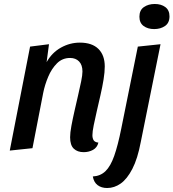

<svg xmlns="http://www.w3.org/2000/svg" viewBox="-20 -744 871 964"><path d="M400 20Q369 20 350.5 2.5Q332 -15 332 -55Q332 -77 338.5 -112Q345 -147 354 -186.5Q363 -226 372 -265Q381 -304 387.5 -335.5Q394 -367 394 -385Q394 -418 377 -435.5Q360 -453 332 -453Q293 -453 266 -426Q239 -399 222 -358.5Q205 -318 197 -278L143 0L29 12L131 -510L226 -522L214 -432Q241 -480 286 -505Q331 -530 381 -530Q442 -530 474 -498.5Q506 -467 506 -410Q506 -382 500 -345Q494 -308 484.5 -266.5Q475 -225 466 -186Q457 -147 450.5 -115Q444 -83 444 -65Q444 -50 450 -40Q456 -30 474 -28Q468 -3 447 8.5Q426 20 400 20ZM518 200Q489 200 470 185.5Q451 171 446 142Q484 140 509.5 115.5Q535 91 553.5 38.5Q572 -14 589 -99L672 -510L786 -522L687 -32Q671 53 644.5 104Q618 155 586 177.5Q554 200 518 200ZM754 -598Q722 -598 701 -613.5Q680 -629 680 -660Q680 -693 702.5 -708.5Q725 -724 757 -724Q789 -724 810 -708.5Q831 -693 831 -662Q831 -629 808.5 -613.5Q786 -598 754 -598Z"/></svg>

Font: Sansita Swashed Light
Style: Regular
Weight: 400
Version: Version 1.003